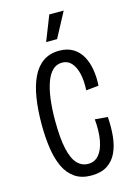

<svg xmlns="http://www.w3.org/2000/svg" viewBox="-131 -938 709 1017"><g transform="rotate(-15 223.5 -430.0)"><path d="M240 11Q187 11 151 -13.5Q115 -38 94 -82Q73 -126 64 -186.5Q55 -247 55 -319Q55 -399 65.5 -464Q76 -529 98.5 -575.5Q121 -622 157.5 -647Q194 -672 245 -672Q290 -672 321 -653Q352 -634 370 -601.5Q388 -569 395 -527Q402 -485 399 -439L330 -432Q333 -486 323.5 -525Q314 -564 294 -585.5Q274 -607 244 -607Q214 -607 192.5 -587Q171 -567 157 -529Q143 -491 136 -438.5Q129 -386 129 -321Q129 -222 142.5 -163Q156 -104 181 -78.5Q206 -53 240 -53Q276 -53 299 -80Q322 -107 331 -156.5Q340 -206 334 -272L404 -266Q408 -210 403 -160Q398 -110 380 -71.5Q362 -33 328 -11Q294 11 240 11ZM251 -734H191L245 -871H324Z"/></g></svg>

Font: Bricolage Grotesque Condensed Light
Style: Regular
Weight: 300
Width: 3
Designer: Mathieu Triay
Foundry: Atelier Triay
Version: Version 1.000;gftools[0.9.30]